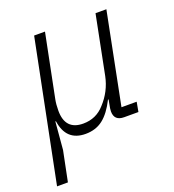

<svg xmlns="http://www.w3.org/2000/svg" viewBox="-130 -613 826 914"><g transform="rotate(-20 282.5 -156.0)"><path d="M58 200H3L146 -512H201L137 -193Q132 -168 132 -136Q132 -38 223 -38Q289 -38 332 -87Q383 -142 398 -215L457 -512H512L420 -49H497L488 0H416Q366 0 366 -47Q366 -60 371 -83L375 -105H372Q342 -45 305.5 -16.5Q269 12 217 12Q119 12 104 -93H101L89 47Z"/></g></svg>

Font: IBM Plex Sans Light
Style: Italic
Weight: 300
Italic angle: -11.31°
Designer: Mike Abbink, Paul van der Laan, Pieter van Rosmalen
Foundry: Bold Monday
Version: Version 3.0